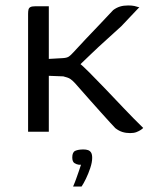

<svg xmlns="http://www.w3.org/2000/svg" viewBox="-20 -483 563 704"><path d="M457 5Q442 5 429 1Q416 -3 403 -13Q397 -19 382.5 -35Q368 -51 349.5 -71.5Q331 -92 312 -113.5Q293 -135 278 -152Q263 -169 256 -177Q245 -189 237 -194Q229 -199 212 -203L159 -205V0H83V-432Q83 -442 84.5 -448Q86 -454 91.5 -457Q97 -460 109 -460Q122 -460 134.5 -460Q147 -460 159 -460Q159 -446 159 -419.5Q159 -393 159 -363.5Q159 -334 159 -307.5Q159 -281 159 -267L212 -270Q226 -271 233 -276Q240 -281 249 -291Q271 -315 295.5 -341Q320 -367 346 -394Q372 -421 395 -446Q407 -455 420 -459Q433 -463 450 -463Q464 -463 473 -461Q482 -459 491 -456Q489 -455 477.5 -442.5Q466 -430 451 -414.5Q436 -399 425 -387Q399 -363 370 -337Q341 -311 314.5 -285.5Q288 -260 265 -238L268 -254Q282 -243 307.5 -217.5Q333 -192 366 -157.5Q399 -123 435 -85Q471 -47 505 -14Q503 -11 496 -6.5Q489 -2 480 1.5Q471 5 457 5ZM248 201Q255 185 260 170.5Q265 156 269.5 143.5Q274 131 277 121Q275 121 273 121Q271 121 269 121Q261 120 253 115Q245 110 245 94Q245 75 256 70Q267 65 286 65Q296 65 303 67.5Q310 70 314 76.5Q318 83 318 96Q318 112 311 133Q304 154 295 172.5Q286 191 279 201Z"/></svg>

Font: Genos
Style: Regular
Weight: 400
Designer: Robert E. Leuschke
Foundry: Robert E. Leuschke
Version: Version 1.010